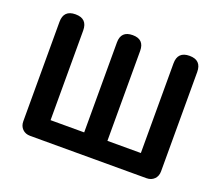

<svg xmlns="http://www.w3.org/2000/svg" viewBox="-121 -918 1262 1095"><g transform="rotate(20 509.5 -370.0)"><path d="M156 0Q127 0 109 -18Q91 -36 91 -65V-668Q91 -740 163 -740Q235 -740 235 -668V-124H439V-670Q439 -740 510 -740Q580 -740 580 -670V-124H783V-668Q783 -740 855 -740Q927 -740 927 -668V-65Q927 -36 909 -18Q891 0 862 0H509Z"/></g></svg>

Font: GenSenRounded JP B
Style: Regular
Weight: 700
Version: Version 1.501;PS 1;hotconv 16.6.51;makeotf.lib2.5.65220